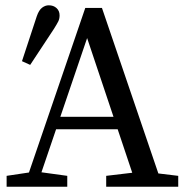

<svg xmlns="http://www.w3.org/2000/svg" viewBox="-20 -705 704 725"><path d="M63 -474 119 -644Q127 -667 139 -676Q151 -685 164 -685Q182 -685 193.5 -674.5Q205 -664 205 -647Q205 -634 200 -624Q195 -614 183 -595L94 -460ZM5 0V-41L105 -56H125L234 -41V0ZM71 0 302 -675H365L595 0H497L299 -591H319L314 -576L118 0ZM177 -217V-264H463V-217ZM381 0V-41L507 -56H529L653 -41V0Z"/></svg>

Font: Source Serif 4 Variable
Style: Regular
Weight: 400
Designer: Frank Grießhammer
Foundry: Adobe
Version: Version 4.005;hotconv 1.1.0;makeotfexe 2.6.0